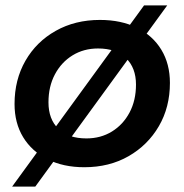

<svg xmlns="http://www.w3.org/2000/svg" viewBox="-20 -614 685 713"><path d="M293 7Q215 7 156.5 -22.5Q98 -52 66 -104.5Q34 -157 34 -228Q34 -318 74.5 -388.5Q115 -459 187 -499.5Q259 -540 351 -540Q430 -540 488.5 -511Q547 -482 579 -429.5Q611 -377 611 -306Q611 -216 570 -145.5Q529 -75 457.5 -34Q386 7 293 7ZM301 -100Q354 -100 395.5 -125.5Q437 -151 461 -196Q485 -241 485 -300Q485 -362 448 -398Q411 -434 344 -434Q291 -434 249.5 -408.5Q208 -383 184 -338Q160 -293 160 -234Q160 -171 197 -135.5Q234 -100 301 -100ZM25 79 515 -594H601L111 79Z"/></svg>

Font: Montserrat SemiBold
Style: Italic
Weight: 600
Italic angle: -11.3°
Designer: Julieta Ulanovsky
Foundry: Julieta Ulanovsky
Version: Version 9.000; ttfautohint (v1.8.4.7-5d5b)